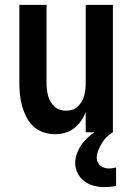

<svg xmlns="http://www.w3.org/2000/svg" viewBox="-20 -540 540 784"><path d="M204 8Q180 8 157 0Q134 -8 116.5 -24Q99 -40 88 -61.5Q77 -83 70.5 -106Q64 -129 61.5 -152.5Q59 -176 59 -200V-520H170V-200Q170 -187 171.5 -174Q173 -161 176.5 -148.5Q180 -136 186.5 -125Q193 -114 202.5 -105Q212 -96 224.5 -92Q237 -88 250 -88Q263 -88 275.5 -92Q288 -96 297.5 -105Q307 -114 313.5 -125Q320 -136 323.5 -148.5Q327 -161 328.5 -174Q330 -187 330 -200V-520H441V0H330V-82Q322 -62 310 -45Q298 -28 281.5 -15.5Q265 -3 245 2.5Q225 8 204 8ZM406 224Q385 224 363.5 218.5Q342 213 324.5 200Q307 187 297 167Q287 147 287 126Q287 106 294 87Q301 68 312 52Q323 36 337.5 22.5Q352 9 369 -2Q386 -13 404 -20.5Q422 -28 441 -33V0Q427 8 415.5 19.5Q404 31 396 44.5Q388 58 381.5 73.5Q375 89 375 105Q375 114 379 122.5Q383 131 390.5 137Q398 143 407 145.5Q416 148 425 148Q432 148 439.5 146.5Q447 145 454 144V219Q442 222 430 223Q418 224 406 224Z"/></svg>

Font: Iosevka SS08 Regular
Style: Bold
Weight: 700
Monospace: yes
Designer: Belleve Invis
Foundry: Belleve Invis
Version: Version 16.3.4; ttfautohint (v1.8.4)